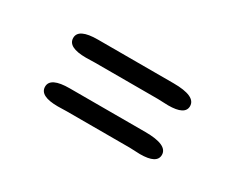

<svg xmlns="http://www.w3.org/2000/svg" viewBox="-41 -476 494 403"><g transform="rotate(30 206.5 -274.0)"><path d="M107.9 -310.5Q64 -310.5 64 -333.3Q64 -356 110.8 -356H293.9Q348.1 -356 348.1 -331.5Q348.1 -310.1 307.1 -310.1L282.2 -311H129.9ZM107.9 -192.4Q64 -192.4 64 -215.1Q64 -237.8 110.8 -237.8H293.9Q348.1 -237.8 348.1 -213.4Q348.1 -191.9 307.1 -191.9L282.2 -192.9H129.9Z"/></g></svg>

Font: RadleyRegular
Style: Regular
Weight: 400
Designer: vernon adams
Foundry: vernon adams
Version: Version 1.000;PS 001.001;hotconv 1.0.56